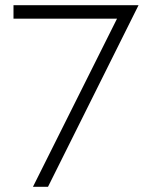

<svg xmlns="http://www.w3.org/2000/svg" viewBox="-20 -720 561 740"><path d="M32 -648V-700H514L165 0H107L431 -648Z"/></svg>

Font: Jost* Light
Style: Regular
Weight: 300
Version: Version 3.7